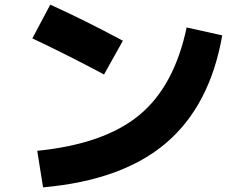

<svg xmlns="http://www.w3.org/2000/svg" viewBox="-20 -780 1040 825"><path d="M119 -615 196 -760Q342 -694 508 -605L427 -460Q260 -549 119 -615ZM782 -662 935 -628Q882 -326 693.5 -165.5Q505 -5 165 25L140 -132Q428 -161 578.5 -285.5Q729 -410 782 -662Z"/></svg>

Font: M PLUS 1p ExtraBold
Style: Regular
Weight: 800
Version: Version 1.062